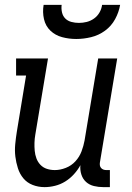

<svg xmlns="http://www.w3.org/2000/svg" viewBox="-20 -760 540 788"><path d="M163 8Q137 8 114 -1Q91 -10 76 -28Q61 -46 53.5 -69.5Q46 -93 43 -117.5Q40 -142 42.5 -168Q45 -194 49 -219L87 -450H46V-520H177L125 -208Q122 -191 121.5 -174Q121 -157 122.5 -141Q124 -125 129.5 -110Q135 -95 146 -83.5Q157 -72 172.5 -67Q188 -62 205 -62Q227 -62 250 -71Q273 -80 289.5 -98Q306 -116 314.5 -138.5Q323 -161 327 -183L383 -520H461L390 -93Q389 -87 390 -81Q391 -75 395 -70.5Q399 -66 404.5 -64Q410 -62 416 -62H431V8H404Q384 8 365.5 3.5Q347 -1 333.5 -13Q320 -25 314 -43.5Q308 -62 310 -82Q299 -62 283 -44.5Q267 -27 247.5 -15Q228 -3 206 2.5Q184 8 163 8ZM293 -600Q263 -600 235 -607.5Q207 -615 187 -634Q167 -653 160.5 -681.5Q154 -710 159 -740H233Q231 -724 234.5 -709Q238 -694 248 -684Q258 -674 273 -670Q288 -666 304 -666Q320 -666 336 -670Q352 -674 366 -684Q380 -694 388.5 -709Q397 -724 399 -740H473Q468 -710 452.5 -681.5Q437 -653 411 -634Q385 -615 354 -607.5Q323 -600 293 -600Z"/></svg>

Font: Iosevka Curly Slab
Style: Italic
Weight: 400
Italic angle: -9°
Monospace: yes
Designer: Belleve Invis
Foundry: Belleve Invis
Version: Version 22.1.2; ttfautohint (v1.8.4)